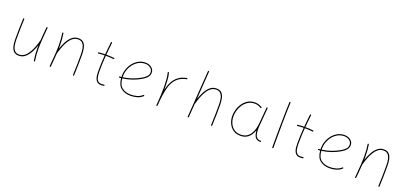

<svg xmlns="http://www.w3.org/2000/svg" viewBox="25 -1653 5574 2627"><g transform="rotate(20 2812.5 -339.0)"><path d="M485.8 -483.4Q476.1 -378.9 471.2 -304.7Q466.3 -230.5 466.3 -172.4Q466.3 -124 469.7 -83.3Q473.1 -42.5 479.5 -1Q481 6.3 473.1 8.3Q463.9 10.3 462.9 2Q456.5 -40 452.9 -81.8Q449.2 -123.5 449.2 -172.4Q449.2 -195.3 450.2 -220.2Q431.6 -164.6 404.1 -112.1Q376.5 -59.6 337.2 -25.6Q297.9 8.3 244.1 8.3Q193.4 8.3 167 -20.3Q140.6 -48.8 131.6 -94.5Q122.6 -140.1 122.6 -190.9Q122.6 -265.1 123.8 -336.4Q125 -407.7 128.9 -488.8Q128.9 -496.6 137.2 -496.6Q145.5 -496.6 145.5 -487.8Q141.6 -406.7 140.4 -335.9Q139.2 -265.1 139.2 -190.9Q139.2 -146 146.7 -104Q154.3 -62 176.8 -35.2Q199.2 -8.3 244.1 -8.3Q288.1 -8.3 321.5 -34.9Q355 -61.5 379.9 -104Q404.8 -146.5 422.6 -195.6Q440.4 -244.6 452.6 -289.6L453.1 -291Q456.1 -332 460 -380.1Q463.9 -428.2 469.2 -485.4Q470.2 -493.7 478.5 -492.7Q486.3 -491.7 485.8 -483.4Z M691.9 -4.9Q701.7 -109.4 706.5 -183.8Q711.4 -258.3 711.4 -315.9Q711.4 -364.3 708.3 -405Q705.1 -445.8 698.2 -487.3Q696.8 -494.6 704.6 -496.6Q713.9 -498.5 714.8 -490.2Q721.7 -448.2 725.1 -406.5Q728.5 -364.7 728.5 -315.9Q728.5 -293 727.5 -268.1Q746.1 -323.7 773.7 -376.2Q801.3 -428.7 840.6 -462.6Q879.9 -496.6 933.6 -496.6Q984.9 -496.6 1011 -468Q1037.1 -439.5 1046.1 -393.8Q1055.2 -348.1 1055.2 -297.4Q1055.2 -223.1 1054 -152.1Q1052.7 -81.1 1048.8 0.5Q1048.8 8.3 1040.5 8.3Q1032.2 8.3 1032.2 -0.5Q1036.1 -82 1037.4 -152.6Q1038.6 -223.1 1038.6 -297.4Q1038.6 -342.8 1031 -384.5Q1023.4 -426.3 1001 -453.1Q978.5 -480 933.6 -480Q889.6 -480 856.2 -453.4Q822.8 -426.8 797.9 -384.3Q772.9 -341.8 755.1 -292.7Q737.3 -243.7 725.1 -198.7L724.6 -197.3Q721.7 -156.2 717.8 -108.2Q713.9 -60.1 708.5 -2.9Q707.5 5.4 699.2 4.4Q691.4 3.4 691.9 -4.9Z M1488.8 -399.4Q1487.8 -391.1 1479.5 -392.1Q1453.6 -395.5 1426 -397Q1398.4 -398.4 1369.6 -398.4Q1367.7 -398.4 1365.2 -398.4Q1360.8 -342.8 1358.4 -286.6Q1356 -230.5 1356 -173.3Q1356 -136.2 1360.6 -99.9Q1365.2 -63.5 1383.5 -39.6Q1401.9 -15.6 1442.9 -15.6Q1460 -15.6 1477.5 -19Q1485.4 -21 1487.3 -12.2Q1489.3 -4.4 1480.5 -2.4Q1461.4 1 1442.9 1Q1404.8 1 1383.8 -16.1Q1362.8 -33.2 1353.3 -59.8Q1343.8 -86.4 1341.6 -116.7Q1339.4 -147 1339.4 -173.3Q1339.4 -230.5 1341.8 -286.6Q1344.2 -342.8 1348.6 -398.4Q1301.8 -397.5 1259.3 -392.1Q1251 -391.1 1250 -399.4Q1249 -407.7 1257.3 -408.7Q1301.8 -414.1 1350.1 -415Q1353.5 -460 1358.2 -504.9Q1362.8 -549.8 1368.2 -594.7Q1369.1 -603 1377.4 -602.1Q1385.7 -601.1 1384.8 -592.8Q1379.4 -548.3 1375 -503.9Q1370.6 -459.5 1366.7 -415Q1368.2 -415 1369.6 -415Q1430.2 -415 1481.4 -408.7Q1489.7 -407.7 1488.8 -399.4Z M2043.5 -57.6Q2006.3 -24.4 1960.2 -11.7Q1914.1 1 1866.2 1Q1785.6 1 1730.2 -41Q1674.8 -83 1666.5 -182.6Q1654.3 -181.6 1642.1 -180.7Q1634.3 -179.7 1633.3 -188.5Q1632.3 -196.3 1641.1 -197.3Q1653.3 -198.2 1665.5 -199.2Q1665 -207 1665 -214.8Q1665 -268.1 1682.9 -318.4Q1700.7 -368.7 1733.6 -408.9Q1766.6 -449.2 1811.8 -473.1Q1856.9 -497.1 1911.6 -497.1Q1942.9 -497.1 1970.9 -484.9Q1999 -472.7 2017.1 -449.5Q2035.2 -426.3 2035.2 -393.1Q2035.2 -363.3 2020.8 -341.1Q2006.3 -318.8 1986.1 -302.7Q1965.8 -286.6 1947.8 -275.9Q1824.7 -203.1 1682.6 -184.6Q1689.9 -90.8 1740.2 -53.2Q1790.5 -15.6 1866.2 -15.6Q1912.6 -15.6 1955.6 -27.8Q1998.5 -40 2031.7 -70.3Q2038.6 -76.2 2043.9 -69.8Q2049.8 -63 2043.5 -57.6ZM1911.6 -480.5Q1861.8 -480.5 1819.6 -458.3Q1777.3 -436 1746.6 -398.2Q1715.8 -360.4 1698.7 -313Q1681.6 -265.6 1681.6 -214.8Q1681.6 -208 1681.6 -201.2Q1819.8 -219.7 1939 -290.5Q1966.3 -306.6 1992.4 -331.5Q2018.6 -356.4 2018.6 -393.1Q2018.6 -433.1 1986.1 -456.8Q1953.6 -480.5 1911.6 -480.5Z M2253.4 8.3 2251.5 7.8Q2251.5 7.8 2251 7.8Q2251 7.3 2250.5 7.3Q2245.6 5.4 2246.1 -0.5Q2246.1 0 2246.1 -0.2Q2246.1 -0.5 2246.1 -1V-2.4Q2247.6 -21.5 2249.3 -39.8Q2251 -58.1 2252.4 -76.2Q2255.4 -118.7 2257.3 -166Q2259.3 -213.4 2259.3 -259.8Q2259.3 -323.7 2254.4 -380.4Q2249.5 -437 2239.3 -471.7Q2236.8 -479.5 2245.1 -482.4Q2252.9 -484.9 2255.9 -476.6Q2267.1 -439.5 2271.5 -381.8Q2275.9 -324.2 2275.9 -259.8Q2275.9 -247.6 2275.9 -234.9Q2290.5 -299.8 2317.9 -352.8Q2345.2 -405.8 2392.1 -441.9Q2439 -478 2512.2 -492.2Q2520 -494.1 2522 -485.4Q2523.9 -477.5 2515.1 -475.6Q2444.3 -461.9 2399.4 -426.5Q2354.5 -391.1 2328.6 -338.1Q2302.7 -285.2 2289.6 -218.8Q2276.4 -152.3 2269.5 -76.7Q2266.6 -35.2 2262.7 1L2262.2 2.9Q2262.2 2.9 2262.2 3.4Q2262.2 3.4 2261.7 3.9Q2259.3 8.8 2253.9 8.3Q2253.9 8.3 2253.4 8.3Z M2710.9 8.3Q2702.1 8.3 2703.1 -0.5L2750.5 -677.2Q2751.5 -686.5 2759.3 -685.5Q2768.1 -684.6 2767.1 -676.3L2738.8 -270Q2757.3 -325.2 2784.7 -377.4Q2812 -429.7 2851.1 -463.1Q2890.1 -496.6 2943.8 -496.6Q2995.1 -496.6 3021.2 -468Q3047.4 -439.5 3056.4 -393.8Q3065.4 -348.1 3065.4 -297.4Q3065.4 -223.1 3064.2 -152.1Q3063 -81.1 3059.1 0.5Q3059.1 8.3 3050.8 8.3Q3042.5 8.3 3042.5 -0.5Q3046.4 -82 3047.6 -152.6Q3048.8 -223.1 3048.8 -297.4Q3048.8 -342.8 3041.3 -384.5Q3033.7 -426.3 3011.2 -453.1Q2988.8 -480 2943.8 -480Q2899.9 -480 2866.5 -453.4Q2833 -426.8 2808.1 -384.3Q2783.2 -341.8 2765.4 -292.7Q2747.6 -243.7 2735.4 -198.7Q2734.9 -196.8 2733.4 -195.3L2719.7 0.5Q2718.8 8.3 2710.9 8.3Z M3466.8 -15.6Q3516.1 -15.6 3550.3 -35.9Q3584.5 -56.2 3606.2 -90.3Q3627.9 -124.5 3639.4 -167.2Q3650.9 -210 3654.8 -254.4L3674.3 -482.4Q3675.3 -490.7 3683.1 -489.7Q3691.9 -488.8 3690.9 -480.5L3671.9 -252.4Q3670.9 -238.8 3668.9 -225.6Q3668.9 -225.6 3668.9 -225.1Q3665.5 -183.6 3667.5 -143.1Q3669.4 -112.3 3676.5 -86.7Q3683.6 -61 3701.4 -45.7Q3719.2 -30.3 3752.9 -30.3Q3761.2 -30.3 3762.2 -22Q3763.2 -13.7 3753.9 -13.7Q3712.9 -13.7 3691.2 -33.2Q3669.4 -52.7 3661.1 -82.5Q3652.8 -112.3 3650.9 -143.1V-145Q3637.2 -105 3613.8 -71.8Q3590.3 -38.6 3554.4 -18.8Q3518.6 1 3467.8 1Q3406.7 1 3364 -27.8Q3321.3 -56.6 3298.1 -103.8Q3274.9 -150.9 3272 -204.6Q3269.5 -252.9 3283.4 -304.2Q3297.4 -355.5 3326.9 -399.2Q3356.4 -442.9 3401.1 -470Q3445.8 -497.1 3504.4 -497.1Q3538.1 -497.1 3564 -487.3Q3589.8 -477.5 3605.5 -467.3Q3613.3 -462.4 3608.9 -455.1Q3604.5 -447.8 3596.7 -452.6Q3582.5 -462.4 3559.3 -471.4Q3536.1 -480.5 3505.4 -480.5Q3451.7 -480.5 3410.4 -455.1Q3369.1 -429.7 3341.3 -388.7Q3313.5 -347.7 3300.3 -299.3Q3287.1 -251 3289.6 -204.6Q3292.5 -153.8 3313.5 -110.6Q3334.5 -67.4 3373 -41.5Q3411.6 -15.6 3466.8 -15.6Z M3951.7 -667.5Q3959.5 -667.5 3959.5 -658.7Q3956.5 -596.2 3954.8 -512.9Q3953.1 -429.7 3952.1 -338.9Q3951.2 -248 3950.9 -160.2Q3950.7 -72.3 3950.7 0Q3950.7 8.3 3941.9 8.3Q3933.6 8.3 3933.6 0Q3933.6 -72.3 3933.8 -160.2Q3934.1 -248 3935.3 -339.1Q3936.5 -430.2 3938.2 -513.4Q3939.9 -596.7 3942.9 -659.7Q3942.9 -667.5 3951.7 -667.5Z M4386.7 -399.4Q4385.7 -391.1 4377.4 -392.1Q4351.6 -395.5 4324 -397Q4296.4 -398.4 4267.6 -398.4Q4265.6 -398.4 4263.2 -398.4Q4258.8 -342.8 4256.3 -286.6Q4253.9 -230.5 4253.9 -173.3Q4253.9 -136.2 4258.5 -99.9Q4263.2 -63.5 4281.5 -39.6Q4299.8 -15.6 4340.8 -15.6Q4357.9 -15.6 4375.5 -19Q4383.3 -21 4385.3 -12.2Q4387.2 -4.4 4378.4 -2.4Q4359.4 1 4340.8 1Q4302.7 1 4281.7 -16.1Q4260.7 -33.2 4251.2 -59.8Q4241.7 -86.4 4239.5 -116.7Q4237.3 -147 4237.3 -173.3Q4237.3 -230.5 4239.7 -286.6Q4242.2 -342.8 4246.6 -398.4Q4199.7 -397.5 4157.2 -392.1Q4148.9 -391.1 4147.9 -399.4Q4147 -407.7 4155.3 -408.7Q4199.7 -414.1 4248 -415Q4251.5 -460 4256.1 -504.9Q4260.7 -549.8 4266.1 -594.7Q4267.1 -603 4275.4 -602.1Q4283.7 -601.1 4282.7 -592.8Q4277.3 -548.3 4272.9 -503.9Q4268.6 -459.5 4264.6 -415Q4266.1 -415 4267.6 -415Q4328.1 -415 4379.4 -408.7Q4387.7 -407.7 4386.7 -399.4Z M4941.4 -57.6Q4904.3 -24.4 4858.2 -11.7Q4812 1 4764.2 1Q4683.6 1 4628.2 -41Q4572.8 -83 4564.5 -182.6Q4552.2 -181.6 4540 -180.7Q4532.2 -179.7 4531.2 -188.5Q4530.3 -196.3 4539.1 -197.3Q4551.3 -198.2 4563.5 -199.2Q4563 -207 4563 -214.8Q4563 -268.1 4580.8 -318.4Q4598.6 -368.7 4631.6 -408.9Q4664.6 -449.2 4709.7 -473.1Q4754.9 -497.1 4809.6 -497.1Q4840.8 -497.1 4868.9 -484.9Q4897 -472.7 4915 -449.5Q4933.1 -426.3 4933.1 -393.1Q4933.1 -363.3 4918.7 -341.1Q4904.3 -318.8 4884 -302.7Q4863.8 -286.6 4845.7 -275.9Q4722.7 -203.1 4580.6 -184.6Q4587.9 -90.8 4638.2 -53.2Q4688.5 -15.6 4764.2 -15.6Q4810.5 -15.6 4853.5 -27.8Q4896.5 -40 4929.7 -70.3Q4936.5 -76.2 4941.9 -69.8Q4947.8 -63 4941.4 -57.6ZM4809.6 -480.5Q4759.8 -480.5 4717.5 -458.3Q4675.3 -436 4644.5 -398.2Q4613.8 -360.4 4596.7 -313Q4579.6 -265.6 4579.6 -214.8Q4579.6 -208 4579.6 -201.2Q4717.8 -219.7 4836.9 -290.5Q4864.3 -306.6 4890.4 -331.5Q4916.5 -356.4 4916.5 -393.1Q4916.5 -433.1 4884 -456.8Q4851.6 -480.5 4809.6 -480.5Z M5138.7 -4.9Q5148.4 -109.4 5153.3 -183.8Q5158.2 -258.3 5158.2 -315.9Q5158.2 -364.3 5155 -405Q5151.9 -445.8 5145 -487.3Q5143.6 -494.6 5151.4 -496.6Q5160.6 -498.5 5161.6 -490.2Q5168.5 -448.2 5171.9 -406.5Q5175.3 -364.7 5175.3 -315.9Q5175.3 -293 5174.3 -268.1Q5192.9 -323.7 5220.5 -376.2Q5248 -428.7 5287.4 -462.6Q5326.7 -496.6 5380.4 -496.6Q5431.6 -496.6 5457.8 -468Q5483.9 -439.5 5492.9 -393.8Q5502 -348.1 5502 -297.4Q5502 -223.1 5500.7 -152.1Q5499.5 -81.1 5495.6 0.5Q5495.6 8.3 5487.3 8.3Q5479 8.3 5479 -0.5Q5482.9 -82 5484.1 -152.6Q5485.4 -223.1 5485.4 -297.4Q5485.4 -342.8 5477.8 -384.5Q5470.2 -426.3 5447.8 -453.1Q5425.3 -480 5380.4 -480Q5336.4 -480 5303 -453.4Q5269.5 -426.8 5244.6 -384.3Q5219.7 -341.8 5201.9 -292.7Q5184.1 -243.7 5171.9 -198.7L5171.4 -197.3Q5168.5 -156.2 5164.6 -108.2Q5160.6 -60.1 5155.3 -2.9Q5154.3 5.4 5146 4.4Q5138.2 3.4 5138.7 -4.9Z"/></g></svg>

Font: Mikhak-DS1-FD Thin
Style: Regular
Weight: 100
Designer: Amin Abedi
Version: Version 3.2